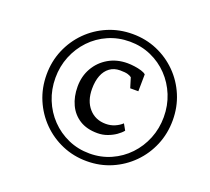

<svg xmlns="http://www.w3.org/2000/svg" viewBox="-140 -1093 1326 1210"><g transform="rotate(20 523.0 -488.0)"><path d="M129.5 -489Q129.5 -578 162.2 -655.2Q195 -732.5 253 -790.8Q311 -849 387.8 -881.8Q464.5 -914.5 553 -914.5Q641.5 -914.5 718 -881.8Q794.5 -849 852.5 -790.8Q910.5 -732.5 943 -655.2Q975.5 -578 975.5 -489Q975.5 -400 943 -322.5Q910.5 -245 852.5 -186.5Q794.5 -128 718 -95Q641.5 -62 553 -62Q464.5 -62 387.8 -95Q311 -128 253 -186.5Q195 -245 162.2 -322.5Q129.5 -400 129.5 -489ZM189 -489Q189 -411.5 216.5 -343.5Q244 -275.5 293.5 -224Q343 -172.5 409.2 -143Q475.5 -113.5 553 -113.5Q629.5 -113.5 695.8 -143Q762 -172.5 811.2 -224.2Q860.5 -276 888 -344Q915.5 -412 915.5 -489Q915.5 -566.5 888 -634.2Q860.5 -702 811.2 -753.5Q762 -805 695.8 -834.2Q629.5 -863.5 553 -863.5Q475.5 -863.5 409 -834.2Q342.5 -805 293.2 -753.2Q244 -701.5 216.5 -633.8Q189 -566 189 -489ZM556 -251Q484.5 -251 436.2 -281.5Q388 -312 363.5 -364.8Q339 -417.5 339 -485Q339 -554.5 370.8 -610Q402.5 -665.5 458.2 -698Q514 -730.5 585.5 -730.5Q607 -730.5 632.5 -727Q658 -723.5 679.5 -717Q701 -710.5 710.5 -701L709 -587.5H654.5L634 -654.5Q624.5 -662 607.8 -667Q591 -672 556.5 -672Q516.5 -672 487.8 -651Q459 -630 444.2 -592Q429.5 -554 429.5 -503Q429.5 -421.5 472.5 -372.8Q515.5 -324 585.5 -324Q617.5 -324 645.5 -336Q673.5 -348 693 -366.5L716 -325.5Q702 -308 677.8 -291Q653.5 -274 622.2 -262.5Q591 -251 556 -251Z"/></g></svg>

Font: Merriweather 28pt
Style: Italic
Weight: 400
Italic angle: -7.8°
Version: Version 2.101